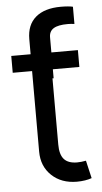

<svg xmlns="http://www.w3.org/2000/svg" viewBox="-53 -768 430 810"><g transform="rotate(-5 161.5 -363.5)"><path d="M91.8 -545.9H174.8V-156.2Q174.8 -113.8 192.4 -94Q210 -74.2 248 -74.2Q256.3 -74.2 265.4 -75.2Q274.4 -76.2 285.2 -78.1L302.7 -2.9Q291 1.5 274.2 4.2Q257.3 6.8 240.2 6.8Q174.3 6.8 133.1 -32.2Q91.8 -71.3 91.8 -133.8ZM292 -545.9V-474.6H9.8V-545.9ZM91.8 -436.5V-609.9Q91.8 -670.4 129.4 -702.4Q167 -734.4 236.3 -734.4Q252.4 -734.4 266.1 -733.2Q279.8 -731.9 287.1 -730V-657.2Q279.8 -658.2 272.2 -658.7Q264.6 -659.2 258.8 -659.2Q217.8 -659.2 198.7 -647.2Q179.7 -635.3 179.7 -609.9V-436.5Z"/></g></svg>

Font: Adwaita Sans
Style: Regular
Weight: 400
Designer: Rasmus Andersson
Foundry: rsms
Version: Version 4.001;git-9221beed3